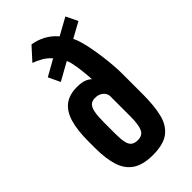

<svg xmlns="http://www.w3.org/2000/svg" viewBox="-267 -944 1029 1029"><g transform="rotate(-45 247.5 -430.0)"><path d="M239.7 10.3Q166 10.3 123.8 -17.6Q81.5 -45.4 64 -100.3Q46.4 -155.3 46.4 -235.8V-286.1Q46.4 -371.6 63.2 -427.5Q80.1 -483.4 117.2 -510.5Q154.3 -537.6 215.3 -536.1Q243.7 -535.6 262.9 -528.6Q282.2 -521.5 295.4 -508.8Q295.4 -515.1 294.2 -530.3Q293 -545.4 291 -565.4Q289.1 -585.4 285.9 -606.2Q282.7 -627 278.6 -644.8Q274.4 -662.6 269 -672.9L167 -616.2L135.3 -683.1L227.5 -734.9Q207 -758.3 181.4 -772.9Q155.8 -787.6 131.3 -795.9L198.2 -869.6Q236.3 -863.8 271.7 -845.2Q307.1 -826.7 335.4 -793.5L432.6 -847.2L464.8 -780.3L377.4 -732.4Q386.7 -715.3 395 -686Q403.3 -656.7 409.9 -620.8Q416.5 -585 421.4 -547.4Q426.3 -509.8 428.7 -476.3Q431.2 -442.9 431.2 -418.5V-257.3Q431.2 -171.4 416.5 -111.6Q401.9 -51.8 360.6 -20.8Q319.3 10.3 239.7 10.3ZM238.8 -103.5Q274.9 -103.5 287.6 -131.8Q300.3 -160.2 300.3 -222.7V-378.9Q297.4 -398.9 280.3 -412.6Q263.2 -426.3 235.4 -426.3Q212.9 -426.3 200.2 -413.6Q187.5 -400.9 182.4 -373Q177.2 -345.2 177.2 -299.3V-211.9Q177.2 -170.4 182.9 -146.7Q188.5 -123 201.9 -113.3Q215.3 -103.5 238.8 -103.5Z"/></g></svg>

Font: Antonio
Style: Bold
Weight: 700
Designer: Vernon Adams
Foundry: Vernon Adams
Version: Version 1.002